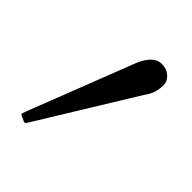

<svg xmlns="http://www.w3.org/2000/svg" viewBox="-106 -59 431 431"><g transform="rotate(45 109.5 156.5)"><path d="M42 309.6Q40.5 312 38.3 312Q36.1 312 35.2 311.5L22 305.2Q19.5 304.2 19.5 302.2Q22.5 293 30.3 273.2Q38.1 253.4 49.3 224.6Q85.4 131.8 119.6 43.5Q136.2 1 163.6 1Q178.7 1 189.2 10.3Q199.7 19.5 199.7 32.2Q199.7 58.1 184.6 77.6Z"/></g></svg>

Font: Cardo-Italic
Style: Italic
Weight: 400
Italic angle: -12°
Designer: David J. Perry
Foundry: David J. Perry
Version: Version 0.991